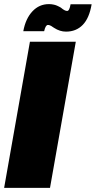

<svg xmlns="http://www.w3.org/2000/svg" viewBox="-20 -910 464 930"><path d="M0 0 125 -708H347.2L222.2 0ZM193.8 -758.8H92.8Q104 -819.8 137 -855Q169.9 -890.1 216.8 -890.1Q222.7 -890.1 228 -889.6Q233.4 -889.2 238.5 -887.9Q243.7 -886.7 246.8 -886Q250 -885.3 254.9 -883.1Q259.8 -880.9 261.5 -880.1Q263.2 -879.4 268.6 -876.5Q273.9 -873.5 274.9 -873Q293.5 -856.9 305.2 -856.9Q316.4 -856.9 321.8 -889.2H423.8Q412.6 -822.3 380.9 -789.6Q349.1 -756.8 299.8 -756.8Q270 -756.8 242.2 -774.9Q239.7 -776.4 235.1 -779.5Q230.5 -782.7 227.8 -784.4Q225.1 -786.1 220.7 -787.6Q216.3 -789.1 211.9 -789.1Q200.7 -789.1 193.8 -758.8Z"/></svg>

Font: SVN-Poppins Black
Style: Italic
Weight: 900
Italic angle: -10°
Designer: Ninad Kale (Devanagari), Jonny Pinhorn (Latin)
Foundry: Indian Type Foundry
Version: Version 3.002 2017